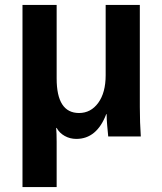

<svg xmlns="http://www.w3.org/2000/svg" viewBox="-20 -548 652 771"><path d="M414.6 0Q412.6 -20.5 410.4 -44.7Q408.2 -68.8 408.2 -89.8H406.7Q368.7 9.8 286.6 9.8Q261.2 9.8 240 -2Q218.8 -13.7 207.5 -34.2H205.6Q206.5 -23.4 207 -9.5Q207.5 4.4 207.5 22V203.1H70.3V-528.3H207.5V-232.9Q207.5 -94.2 297.4 -94.2Q344.7 -94.2 374.5 -135Q404.3 -175.8 404.3 -246.1V-528.3H541.5V-118.2Q541.5 -86.4 542.5 -56.9Q543.5 -27.3 545.4 0Z"/></svg>

Font: Arimo
Style: Bold
Weight: 700
Designer: Steve Matteson
Foundry: Monotype Imaging Inc.
Version: Version 1.33